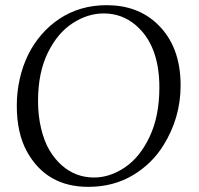

<svg xmlns="http://www.w3.org/2000/svg" viewBox="-20 -706 768 742"><path d="M44.9 -297.6Q44.9 -350.8 56.3 -401Q67.6 -451.2 88.6 -494Q109.6 -536.9 140.6 -572.5Q171.6 -608.2 209.5 -633.3Q289.3 -686 392.1 -686Q510.5 -686 586.4 -614.7Q678 -528.8 678 -376Q678 -250.2 610.6 -142.8Q566.4 -72.3 493.4 -28.8Q418.2 16.1 321 16.1Q159.9 16.1 84.5 -119.6Q44.9 -190.9 44.9 -297.6ZM127 -315.4Q127 -259.3 138.8 -209.8Q150.6 -160.4 171 -125.7Q191.4 -91.1 219 -66.9Q272.5 -20 343 -20Q405.3 -20 463.4 -59.6Q520.5 -98.4 557.6 -176.3Q595.9 -256.3 595.9 -367.9Q595.9 -531 504.4 -608.9Q450.9 -654.1 381.1 -654.1Q318.6 -654.1 260.3 -616Q202.6 -578.6 165.3 -503.2Q127 -426 127 -315.4Z"/></svg>

Font: Linden Hill
Style: Italic
Weight: 400
Italic angle: -5.60001°
Version: Version 1.201